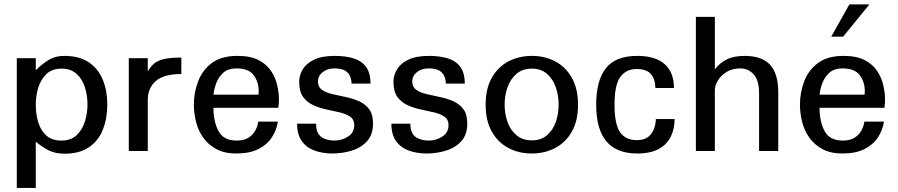

<svg xmlns="http://www.w3.org/2000/svg" viewBox="-20 -707 4206 899"><path d="M58.6 172.9V-434.6H147.5V-377.9Q177.7 -408.2 208.5 -426.8Q239.3 -445.3 280.3 -445.3Q351.6 -445.3 396 -415Q440.4 -384.8 461.4 -333.5Q482.4 -282.2 482.4 -218.8Q482.4 -152.3 461.4 -99.6Q440.4 -46.9 396 -17.1Q351.6 12.7 282.2 12.7Q238.3 12.7 207 -3.4Q175.8 -19.5 147.5 -43.9V172.9ZM267.6 -48.8Q311.5 -48.8 338.4 -73.7Q365.2 -98.6 377.4 -137.7Q389.6 -176.8 389.6 -218.8Q389.6 -260.7 377.4 -298.8Q365.2 -336.9 338.4 -361.3Q311.5 -385.7 268.6 -385.7Q223.6 -385.7 197.3 -360.4Q170.9 -335 159.2 -296.4Q147.5 -257.8 147.5 -217.8Q147.5 -170.9 159.7 -132.3Q171.9 -93.8 198.2 -71.3Q224.6 -48.8 267.6 -48.8Z M583 0V-434.6H671.9V-373Q684.6 -394.5 700.7 -408.7Q716.8 -422.9 746.6 -430.2Q776.4 -437.5 829.1 -437.5V-360.4Q747.1 -360.4 709.5 -327.6Q671.9 -294.9 671.9 -238.3V0Z M1085.9 11.7Q1031.2 11.7 993.2 -8.8Q955.1 -29.3 931.6 -62.5Q908.2 -95.7 897.9 -136.2Q887.7 -176.8 887.7 -216.8Q887.7 -273.4 907.7 -326.2Q927.7 -378.9 972.2 -412.1Q1016.6 -445.3 1091.8 -445.3Q1153.3 -445.3 1191.4 -425.3Q1229.5 -405.3 1250 -373.5Q1270.5 -341.8 1278.3 -306.6Q1286.1 -271.5 1286.1 -241.2Q1286.1 -221.7 1283.2 -202.1H979.5Q979.5 -136.7 1003.4 -92.8Q1027.3 -48.8 1087.9 -48.8Q1123 -48.8 1144 -62.5Q1165 -76.2 1175.8 -96.7Q1186.5 -117.2 1189.5 -137.7H1281.2Q1275.4 -98.6 1253.4 -64.5Q1231.4 -30.3 1190.4 -9.3Q1149.4 11.7 1085.9 11.7ZM979.5 -263.7H1190.4Q1191.4 -271.5 1191.4 -282.2Q1190.4 -325.2 1167 -356Q1143.6 -386.7 1086.9 -386.7Q1048.8 -386.7 1026.4 -367.2Q1003.9 -347.7 993.2 -319.3Q982.4 -291 979.5 -263.7Z M1536.1 11.7Q1490.2 11.7 1452.6 -2Q1415 -15.6 1393.1 -46.4Q1371.1 -77.1 1371.1 -127.9H1460Q1460 -84 1483.9 -66.4Q1507.8 -48.8 1546.9 -48.8Q1580.1 -48.8 1609.4 -67.4Q1638.7 -85.9 1638.7 -121.1Q1638.7 -147.5 1619.6 -160.6Q1600.6 -173.8 1571.3 -180.7Q1542 -187.5 1509.3 -194.3Q1476.6 -201.2 1447.3 -214.4Q1418 -227.5 1399.4 -252.9Q1380.9 -278.3 1380.9 -324.2Q1380.9 -354.5 1397.5 -382.3Q1414.1 -410.2 1450.7 -427.7Q1487.3 -445.3 1547.9 -445.3Q1596.7 -445.3 1634.3 -434.1Q1671.9 -422.9 1693.4 -394.5Q1714.8 -366.2 1714.8 -315.4H1626Q1626 -333 1619.6 -349.1Q1613.3 -365.2 1596.2 -376Q1579.1 -386.7 1544.9 -386.7Q1512.7 -386.7 1490.7 -369.1Q1468.8 -351.6 1468.8 -325.2Q1468.8 -299.8 1487.3 -286.6Q1505.9 -273.4 1535.2 -266.6Q1564.5 -259.8 1597.7 -252.9Q1630.9 -246.1 1660.2 -233.4Q1689.5 -220.7 1708 -196.3Q1726.6 -171.9 1726.6 -128.9Q1726.6 -76.2 1698.2 -45.4Q1669.9 -14.6 1626.5 -1.5Q1583 11.7 1536.1 11.7Z M1977.5 11.7Q1931.6 11.7 1894 -2Q1856.4 -15.6 1834.5 -46.4Q1812.5 -77.1 1812.5 -127.9H1901.4Q1901.4 -84 1925.3 -66.4Q1949.2 -48.8 1988.3 -48.8Q2021.5 -48.8 2050.8 -67.4Q2080.1 -85.9 2080.1 -121.1Q2080.1 -147.5 2061 -160.6Q2042 -173.8 2012.7 -180.7Q1983.4 -187.5 1950.7 -194.3Q1918 -201.2 1888.7 -214.4Q1859.4 -227.5 1840.8 -252.9Q1822.3 -278.3 1822.3 -324.2Q1822.3 -354.5 1838.9 -382.3Q1855.5 -410.2 1892.1 -427.7Q1928.7 -445.3 1989.3 -445.3Q2038.1 -445.3 2075.7 -434.1Q2113.3 -422.9 2134.8 -394.5Q2156.2 -366.2 2156.2 -315.4H2067.4Q2067.4 -333 2061 -349.1Q2054.7 -365.2 2037.6 -376Q2020.5 -386.7 1986.3 -386.7Q1954.1 -386.7 1932.1 -369.1Q1910.2 -351.6 1910.2 -325.2Q1910.2 -299.8 1928.7 -286.6Q1947.3 -273.4 1976.6 -266.6Q2005.9 -259.8 2039.1 -252.9Q2072.3 -246.1 2101.6 -233.4Q2130.9 -220.7 2149.4 -196.3Q2168 -171.9 2168 -128.9Q2168 -76.2 2139.6 -45.4Q2111.3 -14.6 2067.9 -1.5Q2024.4 11.7 1977.5 11.7Z M2470.7 11.7Q2408.2 11.7 2359.4 -14.6Q2310.5 -41 2282.2 -91.8Q2253.9 -142.6 2253.9 -216.8Q2253.9 -292 2282.7 -342.8Q2311.5 -393.6 2360.4 -419.4Q2409.2 -445.3 2470.7 -445.3Q2531.2 -445.3 2580.1 -419.4Q2628.9 -393.6 2657.7 -342.3Q2686.5 -291 2686.5 -216.8Q2686.5 -141.6 2657.7 -90.8Q2628.9 -40 2579.6 -14.2Q2530.3 11.7 2470.7 11.7ZM2470.7 -49.8Q2512.7 -49.8 2540.5 -73.2Q2568.4 -96.7 2582 -134.8Q2595.7 -172.9 2595.7 -216.8Q2595.7 -260.7 2582 -299.3Q2568.4 -337.9 2540.5 -361.8Q2512.7 -385.7 2470.7 -385.7Q2426.8 -385.7 2398.4 -361.3Q2370.1 -336.9 2356.4 -298.3Q2342.8 -259.8 2342.8 -216.8Q2342.8 -173.8 2356.4 -135.7Q2370.1 -97.7 2398.4 -73.7Q2426.8 -49.8 2470.7 -49.8Z M2962.9 11.7Q2771.5 11.7 2771.5 -215.8Q2771.5 -330.1 2816.9 -387.7Q2862.3 -445.3 2963.9 -445.3Q3049.8 -445.3 3092.8 -406.2Q3135.7 -367.2 3135.7 -294.9Q3114.3 -294.9 3092.3 -294.9Q3070.3 -294.9 3048.8 -294.9Q3047.9 -337.9 3027.3 -360.8Q3006.8 -383.8 2960.9 -383.8Q2912.1 -383.8 2884.8 -347.2Q2857.4 -310.5 2857.4 -216.8Q2857.4 -125 2883.3 -87.9Q2909.2 -50.8 2961.9 -50.8Q2997.1 -50.8 3016.1 -66.9Q3035.2 -83 3043 -106Q3050.8 -128.9 3050.8 -149.4Q3073.2 -149.4 3095.2 -149.4Q3117.2 -149.4 3138.7 -149.4Q3138.7 -105.5 3121.6 -68.8Q3104.5 -32.2 3065.9 -10.3Q3027.3 11.7 2962.9 11.7Z M3238.3 0V-627.9H3327.1V-381.8Q3348.6 -411.1 3381.8 -428.2Q3415 -445.3 3465.8 -445.3Q3548.8 -445.3 3586.4 -402.8Q3624 -360.4 3624 -276.4V0H3534.2V-270.5Q3534.2 -331.1 3508.8 -358.9Q3483.4 -386.7 3447.3 -386.7Q3408.2 -386.7 3381.3 -369.6Q3354.5 -352.5 3340.8 -329.1Q3327.1 -305.7 3327.1 -285.2V0Z M3923.8 11.7Q3869.1 11.7 3831.1 -8.8Q3793 -29.3 3769.5 -62.5Q3746.1 -95.7 3735.8 -136.2Q3725.6 -176.8 3725.6 -216.8Q3725.6 -273.4 3745.6 -326.2Q3765.6 -378.9 3810.1 -412.1Q3854.5 -445.3 3929.7 -445.3Q3991.2 -445.3 4029.3 -425.3Q4067.4 -405.3 4087.9 -373.5Q4108.4 -341.8 4116.2 -306.6Q4124 -271.5 4124 -241.2Q4124 -221.7 4121.1 -202.1H3817.4Q3817.4 -136.7 3841.3 -92.8Q3865.2 -48.8 3925.8 -48.8Q3960.9 -48.8 3981.9 -62.5Q4002.9 -76.2 4013.7 -96.7Q4024.4 -117.2 4027.3 -137.7H4119.1Q4113.3 -98.6 4091.3 -64.5Q4069.3 -30.3 4028.3 -9.3Q3987.3 11.7 3923.8 11.7ZM3817.4 -263.7H4028.3Q4029.3 -271.5 4029.3 -282.2Q4028.3 -325.2 4004.9 -356Q3981.4 -386.7 3924.8 -386.7Q3886.7 -386.7 3864.3 -367.2Q3841.8 -347.7 3831.1 -319.3Q3820.3 -291 3817.4 -263.7ZM3872.1 -535.2 3957 -686.5H4050.8L3927.7 -535.2Z"/></svg>

Font: Padauk Book
Style: Regular
Weight: 400
Designer: Debbi Hosken, Becca Hirsbrunner Spalinger
Foundry: SIL International
Version: Version 5.000